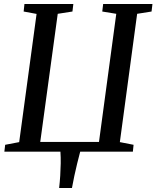

<svg xmlns="http://www.w3.org/2000/svg" viewBox="-20 -763 787 966"><path d="M277.5 183Q281 153 283 121.5Q285 90 285.5 59Q286 28 284 0H2L6 -34.5L76.5 -48L164 -693L99 -705L103 -743H349L344.5 -705L270.5 -693.5L182.5 -49H478L565 -693.5L494.5 -705L499 -743H747L742.5 -705L670 -693.5L583 -48L652 -34.5L648.5 0H383.5Q376 29 368.2 60Q360.5 91 354 122Q347.5 153 342 183Z"/></svg>

Font: Merriweather 48pt
Style: Italic
Weight: 400
Italic angle: -7.8°
Version: Version 2.101